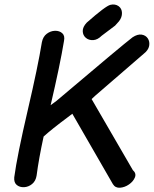

<svg xmlns="http://www.w3.org/2000/svg" viewBox="-20 -855 701 876"><path d="M495 -15Q506 3 527.5 1.5Q549 0 568.5 -13.5Q588 -27 595.5 -45.5Q603 -64 586 -79L398 -403L414 -418Q426 -428 635 -609Q657 -626 660.5 -645.5Q664 -665 654.5 -679.5Q645 -694 626.5 -697Q608 -700 585 -685Q539 -650 238 -395L211 -375Q254 -559 272 -668Q277 -692 264 -703.5Q251 -715 231 -714.5Q211 -714 193.5 -701Q176 -688 171 -662Q153 -551 107 -354Q58 -144 45 -46Q43 -22 56.5 -11Q70 0 90 -1Q110 -2 126.5 -15.5Q143 -29 147 -54Q157 -131 179 -232Q215 -265 289 -320L310 -336L495 -15ZM444 -692 505 -738Q515 -749 523 -758Q537 -776 536.5 -796Q536 -816 521 -827Q505 -838 484 -833Q462 -828 376 -752Q357 -732 357.5 -713Q358 -694 371.5 -682.5Q385 -671 405 -672Q425 -673 444 -692Z"/></svg>

Font: Balsamiq Sans
Style: Italic
Weight: 400
Italic angle: -12°
Designer: Michael Angeles
Foundry: Balsamiq SRL
Version: Version 1.020; ttfautohint (v1.8.4.7-5d5b);gftools[0.9.26]